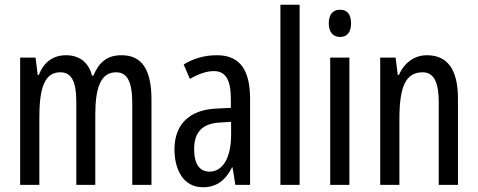

<svg xmlns="http://www.w3.org/2000/svg" viewBox="-20 -780 2015 810"><path d="M493 -547C434 -547 399 -520 374 -461H368C356 -511 320 -547 259 -547C205 -547 165 -519 144 -464H139L130 -537H65V0H146V-281C146 -395 162 -475 234 -475C280 -475 302 -440 302 -348V0H382V-296C382 -413 406 -475 470 -475C515 -475 538 -438 538 -345V0H619V-360C619 -486 579 -547 493 -547Z M895 -547C844 -547 797 -534 755 -508L781 -447C819 -469 852 -480 882 -480C933 -480 954 -442 954 -360V-325L893 -322C780 -317 716 -256 716 -150C716 -65 753 10 836 10C892 10 931 -18 959 -74H961L973 0H1035V-362C1035 -480 996 -547 895 -547ZM907 -263 955 -266V-212C955 -114 920 -56 864 -56C823 -56 799 -86 799 -152C799 -222 834 -259 907 -263Z M1244 0V-760H1163V0Z M1415 -739C1384 -739 1367 -719 1367 -681C1367 -645 1385 -624 1415 -624C1445 -624 1461 -645 1461 -681C1461 -718 1446 -739 1415 -739ZM1454 -537H1373V0H1454Z M1781 -547C1730 -547 1686 -517 1663 -464H1658L1649 -537H1584V0H1665V-279C1665 -417 1693 -475 1763 -475C1811 -475 1831 -432 1831 -348V0H1912V-364C1912 -488 1867 -547 1781 -547Z"/></svg>

Font: Noto Sans Myanmar UI ExtraCondensed
Style: Regular
Weight: 400
Width: 2
Designer: Monotype Design Team
Foundry: Monotype Imaging Inc.
Version: Version 2.103